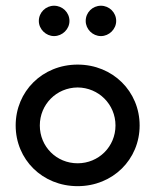

<svg xmlns="http://www.w3.org/2000/svg" viewBox="-20 -636 538 664"><path d="M167 -511.2C195.8 -511.2 220.2 -535.2 220.2 -563.5C220.2 -593.3 195.8 -616.2 167 -616.2C138.7 -616.2 114.3 -593.3 114.3 -563.5C114.3 -535.2 138.7 -511.2 167 -511.2ZM329.1 -511.2C357.4 -511.2 381.8 -535.2 381.8 -563.5C381.8 -593.3 357.4 -616.2 329.1 -616.2C300.3 -616.2 276.4 -593.3 276.4 -563.5C276.4 -535.2 300.3 -511.2 329.1 -511.2ZM248.5 7.8C370.1 7.8 462.9 -84.5 462.9 -202.1C462.9 -319.8 370.1 -412.6 248.5 -412.6C126.5 -412.6 34.2 -319.8 34.2 -202.1C34.2 -84.5 126.5 7.8 248.5 7.8ZM248.5 -71.3C175.3 -71.3 117.7 -128.9 117.7 -202.1C117.7 -274.9 175.3 -333 248.5 -333.5C321.3 -333 379.4 -274.9 379.4 -202.1C379.4 -128.9 321.3 -71.3 248.5 -71.3Z"/></svg>

Font: Now Medium
Style: Regular
Weight: 500
Designer: Alfredo Marco Pradil
Foundry: Alfredo Marco Pradil
Version: Version 1.200;hotconv 1.0.109;makeotfexe 2.5.65596